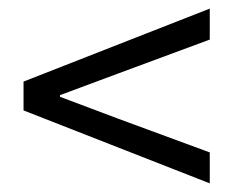

<svg xmlns="http://www.w3.org/2000/svg" viewBox="-20 -553 537 442"><path d="M462.9 -130.9 34.2 -298.8V-365.2L462.9 -533.2V-461.9L252 -383.8L118.2 -334V-330.1L252 -279.8L462.9 -202.1Z"/></svg>

Font: Riemann
Style: Regular
Weight: 400
Designer: Paul D. Hunt
Foundry: Adobe Systems Incorporated
Version: Version 2.020;PS 2.0;hotconv 1.0.86;makeotf.lib2.5.63406